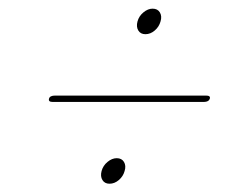

<svg xmlns="http://www.w3.org/2000/svg" viewBox="-20 -573 545 452"><path d="M322.3 -492.5Q310.9 -492.5 305.6 -501.2Q300.3 -509.9 303.7 -522.5Q307.1 -535.2 317.7 -543.9Q328.2 -552.6 339.3 -552.6Q351.1 -552.6 356.4 -543.7Q361.7 -534.8 357.9 -522.5Q354.5 -509.9 344.3 -501.2Q334.2 -492.5 322.3 -492.5ZM95.5 -341Q97.5 -348 110 -348H465Q476 -348 474 -341Q471.5 -333 460 -333H104Q93 -333 95.5 -341ZM237.8 -140.5Q226.4 -140.5 221.1 -149.2Q215.8 -157.9 219.2 -170.5Q222.6 -183.2 233.2 -191.9Q243.7 -200.6 254.8 -200.6Q266.6 -200.6 271.9 -191.7Q277.2 -182.8 273.4 -170.5Q270 -157.9 259.8 -149.2Q249.7 -140.5 237.8 -140.5Z"/></svg>

Font: Fraunces 72pt S000 Thin
Style: Italic
Weight: 100
Italic angle: -16°
Version: Version 1.000; ttfautohint (v1.8.3)